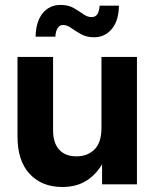

<svg xmlns="http://www.w3.org/2000/svg" viewBox="-20 -746 625 777"><path d="M231.9 10.7Q149.4 10.7 100.1 -42.2Q50.8 -95.2 50.8 -192.9V-515.6H194.8V-219.2Q194.8 -167.5 219.5 -140.4Q244.1 -113.3 289.6 -113.3Q334 -113.3 362.3 -141.1Q390.6 -168.9 390.6 -229V-515.6H534.2V0H393.1V-81.1Q366.7 -37.1 327.1 -13.2Q287.6 10.7 231.9 10.7ZM360.8 -595.2Q330.1 -595.2 307.9 -607.7Q285.6 -620.1 268.3 -632.6Q251 -645 235.8 -645Q220.7 -645 212.9 -631.8Q205.1 -618.7 204.1 -597.7H124Q125.5 -659.2 152.8 -692.6Q180.2 -726.1 225.1 -726.1Q256.3 -726.1 278.1 -713.6Q299.8 -701.2 316.7 -689Q333.5 -676.8 350.1 -676.8Q366.7 -676.8 374 -688.5Q381.3 -700.2 383.3 -723.1H461.4Q460.4 -662.1 432.4 -628.7Q404.3 -595.2 360.8 -595.2Z"/></svg>

Font: Inter Display
Style: Bold
Weight: 700
Designer: Rasmus Andersson
Foundry: rsms
Version: Version 4.001;git-9221beed3